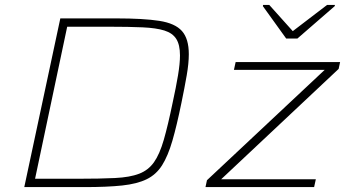

<svg xmlns="http://www.w3.org/2000/svg" viewBox="-20 -763 1424 783"><path d="M79 0 226 -688H454Q565 -688 629.5 -678Q694 -668 722 -636.5Q750 -605 750 -542Q750 -505 741.5 -456Q733 -407 720 -344Q701 -251 683 -189Q665 -127 641 -89Q617 -51 578 -32Q539 -13 478 -6.5Q417 0 325 0ZM123 -34H295Q388 -34 449 -37Q510 -40 547.5 -54.5Q585 -69 608 -101.5Q631 -134 648 -193Q665 -252 684 -344Q698 -408 706 -456Q714 -504 714 -537Q714 -580 699 -604Q684 -628 650.5 -638.5Q617 -649 561.5 -651.5Q506 -654 426 -654H254ZM818 0 824 -28 1304 -478H934L941 -510H1367L1361 -482L882 -32H1268L1261 0ZM1147 -606 1052 -738 1053 -743H1078L1174 -636L1314 -743H1346L1345 -738L1193 -606Z"/></svg>

Font: Saira Expanded Thin
Style: Italic
Weight: 250
Width: 7
Italic angle: -12°
Designer: Hector Gatti with collaboration of the Omnibus-Type team
Foundry: Omnibus-Type
Version: Version 1.101